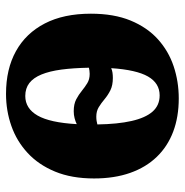

<svg xmlns="http://www.w3.org/2000/svg" viewBox="-8 -595 614 638"><g transform="rotate(-90 299.0 -276.0)"><path d="M291 11Q229.5 11 180.5 -7.5Q131.5 -26 96.8 -62Q62 -98 43.5 -150.5Q25 -203 25 -270.5Q25 -345 47.8 -400Q70.5 -455 109.8 -491.2Q149 -527.5 199.5 -545.2Q250 -563 306 -563Q388.5 -563 448 -530Q507.5 -497 540 -434.2Q572.5 -371.5 572.5 -281Q572.5 -204.5 549.8 -149.2Q527 -94 487.8 -58.5Q448.5 -23 397.8 -6Q347 11 291 11ZM301 -52.5Q341.5 -52.5 363.8 -91.2Q386 -130 391.5 -213.5Q385 -210.5 376.5 -209.2Q368 -208 359 -208Q334.5 -208 318 -216.2Q301.5 -224.5 288.5 -235.5Q275.5 -246.5 262 -254.8Q248.5 -263 230.5 -263Q222.5 -263 216.5 -262Q210.5 -261 204.5 -259.5Q205.5 -192 216 -145.8Q226.5 -99.5 247.2 -76Q268 -52.5 301 -52.5ZM372.5 -285Q378 -285 383.2 -285.8Q388.5 -286.5 393 -287.5Q392 -339.5 386.8 -379Q381.5 -418.5 370.5 -445.2Q359.5 -472 342 -485.5Q324.5 -499 299 -499Q257.5 -499 234 -458Q210.5 -417 205.5 -328Q215 -332.5 225.5 -335.2Q236 -338 248.5 -338Q272 -338 287.8 -329.8Q303.5 -321.5 316 -311.2Q328.5 -301 341.5 -293Q354.5 -285 372.5 -285Z"/></g></svg>

Font: Merriweather 36pt Black
Style: Regular
Weight: 900
Version: Version 2.100